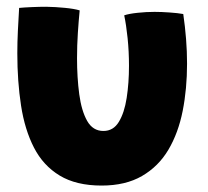

<svg xmlns="http://www.w3.org/2000/svg" viewBox="-20 -532 629 582"><path d="M356.5 -485.5Q371 -490.5 397.2 -493.2Q423.5 -496 448.5 -496Q469 -496 494 -494.2Q519 -492.5 535.5 -489.5Q541 -452 544 -414Q547 -376 547 -339Q547 -263 533.8 -196Q520.5 -129 490.5 -78.2Q460.5 -27.5 410.5 1.5Q360.5 30.5 288 30.5Q211 30.5 161 0.2Q111 -30 83 -84.5Q55 -139 43.8 -212Q32.5 -285 32.5 -370.5Q32.5 -404 34.2 -438.5Q36 -473 38 -508Q53 -509.5 76.8 -510.5Q100.5 -511.5 120 -511.5Q148.5 -511 176.8 -508.2Q205 -505.5 221.5 -500.5Q218.5 -470 216 -432.2Q213.5 -394.5 213.5 -355.5Q213.5 -297 220.2 -246.5Q227 -196 244.2 -165.5Q261.5 -135 293.5 -135Q323.5 -135 340.2 -162.5Q357 -190 364 -235.2Q371 -280.5 371 -332.5Q371 -375.5 366.8 -416.5Q362.5 -457.5 356.5 -485.5Z"/></svg>

Font: Grandstander Thin ExtraBold
Style: Regular
Weight: 800
Version: Version 1.200